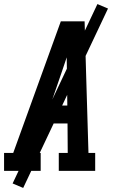

<svg xmlns="http://www.w3.org/2000/svg" viewBox="-42 -840 562 944"><path d="M-22 0V-88H23L257 -735H374L381 -490L393 -88H426V0H247V-88H291L290 -233H175L125 -88H158V0ZM205 -321H289L287 -490Q287 -507 286.5 -524Q286 -541 286 -558Q280 -541 274.5 -524Q269 -507 263 -490ZM72 84 20 62 437 -820 489 -798Z"/></svg>

Font: Iosevka Slab Semibold
Style: Italic
Weight: 600
Italic angle: -9°
Monospace: yes
Designer: Belleve Invis
Foundry: Belleve Invis
Version: Version 11.1.1; ttfautohint (v1.8.3)